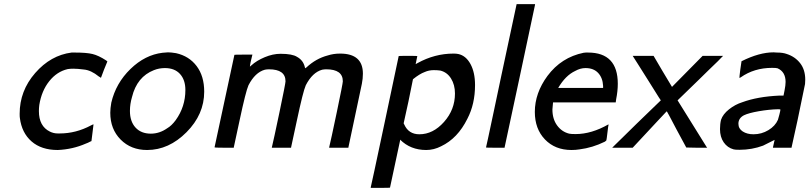

<svg xmlns="http://www.w3.org/2000/svg" viewBox="-20 -714 3920 928"><path d="M75 -164Q75 -275 150 -361Q225 -447 326 -460H342Q398 -460 427 -453Q456 -446 493 -422L499 -417L483 -378Q468 -339 468 -338L466 -339Q465 -340 462.5 -341.5Q460 -343 458 -344Q420 -375 385 -378Q355 -382 334 -382Q319 -382 307 -380Q255 -368 218 -321.5Q181 -275 170 -207Q168 -191 168 -177Q168 -104 221 -78Q239 -69 259 -69H269Q347 -69 420 -108Q432 -114 432 -113Q432 -112 427 -72L422 -32L417 -30Q412 -27 405 -24Q398 -21 395 -20Q331 8 259 11Q180 11 132.5 -30.5Q85 -72 76 -144Q75 -149 75 -164Z M691 11Q613 11 563 -39.5Q513 -90 513 -169Q513 -190 518 -218Q540 -312 610.5 -380.5Q681 -449 766 -459Q784 -461 792 -461Q807 -461 831 -457Q894 -443 930.5 -394.5Q967 -346 967 -271Q967 -161 881.5 -75Q796 11 691 11ZM876 -279Q876 -328 850 -356.5Q824 -385 777 -385Q749 -385 724 -375Q642 -343 618 -245Q608 -211 608 -178Q608 -127 635 -97.5Q662 -68 709 -68Q751 -68 788 -94Q809 -106 829 -133Q876 -198 876 -279Z M1017 -2 1113 -449Q1113 -450 1157 -450H1200L1193 -421Q1192 -417 1191 -412Q1190 -407 1189.5 -404Q1189 -401 1188.5 -397.5Q1188 -394 1188 -393.5Q1188 -393 1188 -392Q1191 -395 1195 -398Q1220 -421 1259.5 -437.5Q1299 -454 1336 -454Q1393 -454 1416 -439Q1445 -423 1453 -391Q1453 -390 1454 -387Q1454 -385 1455 -384Q1455 -384 1461 -388Q1507 -431 1564 -446Q1592 -455 1624 -455Q1734 -455 1734 -358Q1734 -334 1729 -309Q1728 -304 1696.5 -155.5Q1665 -7 1664 -2V0H1571V-2Q1579 -34 1608 -172.5Q1637 -311 1637 -321Q1637 -379 1557 -379Q1547 -379 1537 -377Q1490 -364 1458 -302Q1445 -273 1415 -132L1387 -2V0H1294V-2Q1302 -34 1331 -172.5Q1360 -311 1360 -321Q1360 -379 1280 -379Q1270 -379 1260 -377Q1213 -364 1181 -302Q1168 -273 1138 -132L1110 -2V0H1063Q1017 0 1017 -2Z M1772 191Q1773 190 1840 -126Q1907 -442 1907 -443Q1907 -444 1952 -444Q1997 -444 1997 -443Q1989 -405 1989 -404Q1993 -406 1998 -409Q2081 -455 2172 -455Q2185 -455 2195 -453Q2232 -445 2254 -404.5Q2276 -364 2276 -303Q2276 -211 2239 -140Q2192 -45 2112 -7Q2077 11 2040 11Q1964 11 1914 -39V-36L1865 193Q1865 194 1818 194H1772ZM2108 -373Q2094 -375 2077 -375Q2053 -375 2033 -366Q2008 -357 1976 -331Q1955 -223 1931 -118L1934 -112Q1955 -65 2007 -65Q2073 -65 2126 -124.5Q2179 -184 2179 -262Q2179 -304 2160 -334.5Q2141 -365 2108 -373Z M2403 -348 2477 -694H2566V-691Q2566 -690 2493 -347.5Q2420 -5 2419 -2V0H2374Q2329 0 2329 -1L2339 -46Q2348 -90 2367 -177.5Q2386 -265 2403 -348Z M2822 -460Q2966 -460 2966 -309Q2966 -274 2958 -234L2956 -219H2653Q2650 -186 2650 -185Q2650 -139 2672.5 -108Q2695 -77 2731 -68Q2740 -66 2762 -66Q2839 -66 2921 -113V-109Q2920 -108 2916 -73.5Q2912 -39 2911 -37Q2911 -34 2903 -29Q2844 0 2781 8Q2763 11 2742 11Q2663 11 2614 -40Q2565 -91 2565 -173Q2565 -264 2626 -347Q2693 -437 2801 -459Q2805 -460 2812 -460ZM2895 -299Q2893 -338 2871 -361.5Q2849 -385 2810 -385Q2785 -385 2760 -371Q2713 -349 2678 -289H2895Z M3164 -244Q3148 -269 3117 -319Q3086 -369 3062.5 -405.5Q3039 -442 3038 -444H3139L3183 -369L3228 -294Q3262 -328 3302 -369L3376 -444H3475L3466 -435Q3464 -432 3449.5 -418Q3435 -404 3405.5 -375.5Q3376 -347 3356 -327L3255 -229Q3255 -228 3395 -4L3398 0H3347L3297 -1L3250 -88Q3204 -176 3203 -176Q3203 -177 3192 -165Q3181 -153 3161 -132Q3141 -111 3120 -88L3038 0H2939L2953 -14Q2967 -28 2999 -59Q3031 -90 3056 -115L3174 -229Z M3564 -418Q3650 -461 3719 -461Q3721 -461 3727 -460.5Q3733 -460 3736 -460Q3764 -460 3783 -453Q3823 -440 3847.5 -408.5Q3872 -377 3872 -329Q3872 -325 3871.5 -318Q3871 -311 3871 -308Q3831 -110 3806 -2V0H3716V-2L3724 -38Q3673 -12 3668 -10Q3614 10 3555 10Q3533 10 3526 8Q3496 0 3478 -26Q3460 -52 3460 -90Q3460 -115 3465 -135Q3474 -162 3503.5 -185.5Q3533 -209 3568 -220Q3641 -247 3747 -252H3767L3772 -277Q3777 -302 3777 -318Q3777 -367 3738 -384Q3731 -386 3712 -386Q3625 -386 3560 -340Q3555 -337 3554 -337Q3553 -338 3558 -377Q3563 -416 3564 -418ZM3549 -116Q3549 -92 3570 -78.5Q3591 -65 3622 -65Q3661 -65 3694 -85Q3727 -105 3740 -135Q3742 -140 3747 -160Q3752 -180 3752 -184Q3752 -186 3741 -186Q3697 -185 3648 -176.5Q3599 -168 3576 -157Q3549 -143 3549 -116Z"/></svg>

Font: KaTeX_SansSerif
Style: Italic
Weight: 400
Version: Version 1.1; ttfautohint (v1.3)